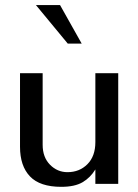

<svg xmlns="http://www.w3.org/2000/svg" viewBox="-20 -722 543 754"><path d="M220.7 11.7Q136.7 11.7 97.7 -29.3Q58.6 -70.3 58.6 -145.5V-434.6H147.5V-153.3Q147.5 -104.5 176.3 -75.2Q205.1 -45.9 245.1 -45.9Q292 -45.9 323.2 -77.1Q354.5 -108.4 354.5 -164.1V-434.6H444.3V0H354.5V-56.6Q335 -24.4 304.2 -6.3Q273.4 11.7 220.7 11.7ZM246.1 -550.8 121.1 -702.1H215.8L300.8 -550.8Z"/></svg>

Font: Padauk Book
Style: Regular
Weight: 400
Designer: Debbi Hosken, Becca Hirsbrunner Spalinger
Foundry: SIL International
Version: Version 5.000